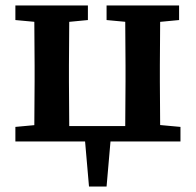

<svg xmlns="http://www.w3.org/2000/svg" viewBox="-20 -515 713 699"><path d="M104 0Q105 -30 105 -67.5Q105 -105 105.5 -144Q106 -183 106 -218V-277Q106 -312 105.5 -351Q105 -390 105 -427.5Q105 -465 104 -495H233Q232 -465 232 -427.5Q232 -390 231.5 -351Q231 -312 231 -277V-218Q231 -183 231.5 -144Q232 -105 232 -67.5Q232 -30 233 0ZM435 0Q436 -30 436 -67.5Q436 -105 436.5 -144Q437 -183 437 -218V-277Q437 -312 436.5 -351Q436 -390 436 -427.5Q436 -465 435 -495H564Q563 -465 563 -427.5Q563 -390 562.5 -351Q562 -312 562 -277V-218Q562 -183 562.5 -144Q563 -105 563 -67.5Q563 -30 564 0ZM36 -442V-495H300V-442L196 -432H144ZM368 -442V-495H632V-442L527 -432H475ZM36 0V-53L144 -63H162V0ZM509 0V-63H528L637 -53V0ZM195 0V-56H478V0ZM304 164 286 -43H386L368 164Z"/></svg>

Font: Source Serif 4 SemiBold
Style: Regular
Weight: 600
Designer: Frank Grießhammer
Foundry: Adobe Systems Incorporated
Version: Version 4.004;hotconv 1.0.116;makeotfexe 2.5.65601